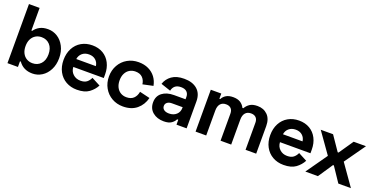

<svg xmlns="http://www.w3.org/2000/svg" viewBox="-23 -1412 4184 2137"><g transform="rotate(20 2069.0 -343.0)"><path d="M182 -700V-432H192Q216 -467 255.5 -488.5Q295 -510 354 -510Q414 -510 465 -478Q516 -446 547 -386Q578 -326 578 -248Q578 -170 547 -110Q516 -50 465 -18Q414 14 354 14Q247 14 190 -67H180V0H56V-700ZM316 -402Q277 -402 246 -383.5Q215 -365 197.5 -330.5Q180 -296 180 -248Q180 -200 197.5 -165.5Q215 -131 246 -112.5Q277 -94 316 -94Q376 -94 414 -135Q452 -176 452 -248Q452 -320 414 -361Q376 -402 316 -402Z M630 -248Q630 -326 661.5 -385.5Q693 -445 749.5 -477.5Q806 -510 879 -510Q951 -510 1005.5 -478Q1060 -446 1090 -387.5Q1120 -329 1120 -254V-211H759Q761 -160 796.5 -127Q832 -94 885 -94Q933 -94 959.5 -115Q986 -136 1001 -170L1104 -116Q1076 -62 1024 -24Q972 14 881 14Q808 14 751 -18.5Q694 -51 662 -110.5Q630 -170 630 -248ZM992 -305Q987 -348 956.5 -375Q926 -402 878 -402Q829 -402 797.5 -375Q766 -348 760 -305Z M1168 -248Q1168 -323 1202 -383Q1236 -443 1295 -476.5Q1354 -510 1426 -510Q1493 -510 1544 -485.5Q1595 -461 1627 -418Q1659 -375 1670 -318L1548 -292Q1542 -340 1512 -370Q1482 -400 1428 -400Q1390 -400 1359.5 -382Q1329 -364 1311.5 -329.5Q1294 -295 1294 -248Q1294 -201 1311.5 -166.5Q1329 -132 1359.5 -114Q1390 -96 1428 -96Q1482 -96 1512.5 -125Q1543 -154 1552 -205L1674 -176Q1652 -90 1589 -38Q1526 14 1426 14Q1354 14 1295 -19.5Q1236 -53 1202 -113Q1168 -173 1168 -248Z M1746 -370Q1766 -432 1820.5 -471Q1875 -510 1966 -510Q2065 -510 2121.5 -460.5Q2178 -411 2178 -319V0H2058V-58H2044Q2033 -32 2001.5 -9Q1970 14 1910 14Q1831 14 1779.5 -28.5Q1728 -71 1728 -145Q1728 -219 1780.5 -259.5Q1833 -300 1920 -300H2056V-328Q2056 -365 2033 -387.5Q2010 -410 1964 -410Q1919 -410 1894 -388.5Q1869 -367 1862 -331ZM1854 -148Q1854 -121 1875.5 -104.5Q1897 -88 1936 -88Q1989 -88 2022.5 -118.5Q2056 -149 2056 -198V-206H1929Q1894 -206 1874 -190Q1854 -174 1854 -148Z M2408 -496V-434H2418Q2434 -466 2466 -485Q2498 -504 2548 -504Q2600 -504 2633 -483.5Q2666 -463 2684 -426H2694Q2715 -462 2747.5 -483Q2780 -504 2836 -504Q2909 -504 2955.5 -458Q3002 -412 3002 -326V0H2876V-320Q2876 -360 2855 -381Q2834 -402 2796 -402Q2753 -402 2729.5 -374.5Q2706 -347 2706 -296V0H2580V-320Q2580 -360 2559 -381Q2538 -402 2500 -402Q2457 -402 2433.5 -374.5Q2410 -347 2410 -296V0H2284V-496Z M3078 -248Q3078 -326 3109.5 -385.5Q3141 -445 3197.5 -477.5Q3254 -510 3327 -510Q3399 -510 3453.5 -478Q3508 -446 3538 -387.5Q3568 -329 3568 -254V-211H3207Q3209 -160 3244.5 -127Q3280 -94 3333 -94Q3381 -94 3407.5 -115Q3434 -136 3449 -170L3552 -116Q3524 -62 3472 -24Q3420 14 3329 14Q3256 14 3199 -18.5Q3142 -51 3110 -110.5Q3078 -170 3078 -248ZM3440 -305Q3435 -348 3404.5 -375Q3374 -402 3326 -402Q3277 -402 3245.5 -375Q3214 -348 3208 -305Z M3732 -496 3849 -325H3859L3976 -496H4122L3948 -250L4124 0H3975L3859 -173H3849L3733 0H3584L3760 -250L3586 -496Z"/></g></svg>

Font: Space Grotesk Variable
Style: Regular
Weight: 400
Designer: Florian Karsten (Space Grotesk), Colophon Foundry (Space Mono)
Foundry: Florian Karsten
Version: Version 1.106